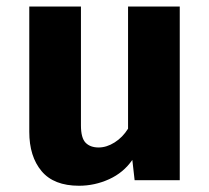

<svg xmlns="http://www.w3.org/2000/svg" viewBox="-20 -565 655 602"><path d="M233.8 -544.6V-171.8Q233.8 -132.3 248.5 -117.4Q263.1 -102.6 289.2 -102.6Q314.4 -102.6 339.5 -118.5Q364.6 -134.4 381.5 -161.5V-544.6H543.6V0H402.1L394.9 -63.6Q367.2 -23.6 322.1 -3.1Q276.9 17.4 227.7 17.4Q148.7 17.4 110.3 -28.5Q71.8 -74.4 71.8 -151.8V-544.6Z"/></svg>

Font: FiraCode Nerd Font
Style: Bold
Weight: 700
Designer: Carrois Corporate, Edenspiekermann AG, Nikita Prokopov
Foundry: Carrois Corporate, Edenspiekermann AG, Nikita Prokopov
Version: Version 6.002;Nerd Fonts 2.1.0